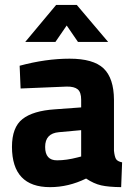

<svg xmlns="http://www.w3.org/2000/svg" viewBox="-20 -751 551 783"><path d="M83 -580.1 209 -731H293L420.9 -580.1H297.9L252 -647L206.1 -580.1ZM212.9 -97.2Q251 -97.2 295.9 -108.9L311 -112.8V-220.2L220.2 -211.9Q164.1 -207 164.1 -151.9Q164.1 -96.7 212.9 -97.2ZM444.8 -344.2V-136.2Q447.3 -112.3 453.1 -102.5Q459 -92.8 478 -88.9L474.1 12.2Q422.9 11.7 392.6 4.9Q362.3 -2 331.1 -22.9Q259.3 12.2 184.1 12.2Q29.3 12.2 28.8 -151.9Q28.8 -231.9 71.8 -265.6Q114.7 -299.3 204.1 -305.2L311 -313V-344.2Q311 -375 296.9 -386.7Q282.7 -398.4 252 -397.9L64 -390.1L60.1 -482.9Q167 -511.7 263.7 -511.7Q360.4 -511.7 402.3 -472.2Q444.3 -432.1 444.8 -344.2Z"/></svg>

Font: TitilliumWeb-Bold
Style: Bold
Weight: 700
Version: Version 1.001;PS 57.000;hotconv 1.0.70;makeotf.lib2.5.55311